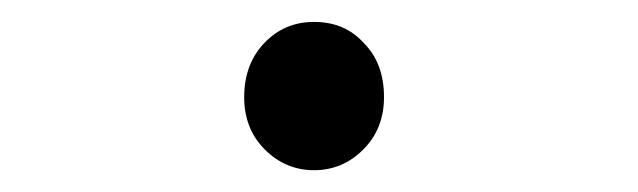

<svg xmlns="http://www.w3.org/2000/svg" viewBox="-20 -444 588 177"><path d="M269.5 -287.1Q243.2 -287.1 224.1 -306.2Q205.1 -325.2 205.1 -354.5Q205.1 -384.8 223.6 -404.3Q242.2 -423.8 269.5 -423.8Q297.9 -423.8 315.4 -404.3Q334 -385.7 334 -354.5Q334 -325.2 314.9 -306.2Q295.9 -287.1 269.5 -287.1Z"/></svg>

Font: Bpmf GenSen Rounded R
Style: R
Weight: 400
Foundry: But Ko
Version: Version 1.320